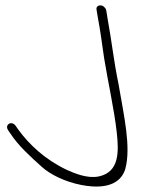

<svg xmlns="http://www.w3.org/2000/svg" viewBox="-20 -670 587 714"><path d="M10 -186 19 -173C48 -128 95 -86 135 -50C164 -23 220 6 283 18C393 39 434 -1 446 -42C468 -123 441 -239 421 -356C403 -443 395 -520 380 -601L375 -632C373 -641 363 -650 354 -650C344 -650 337 -644 339 -634L344 -604C353 -557 360 -504 367 -455C381 -368 405 -261 414 -179C422 -107 425 -31 348 -14C306 -5 258 -25 229 -38C147 -77 89 -132 48 -188L39 -201C25 -223 -4 -208 10 -186Z"/></svg>

Font: Stray Cat
Style: SuExtOpObl
Weight: 400
Version: Version 1.0